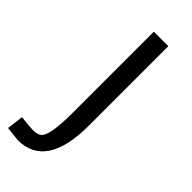

<svg xmlns="http://www.w3.org/2000/svg" viewBox="-238 -734 786 786"><g transform="rotate(45 154.5 -341.0)"><path d="M220 -695V-236Q220 13 56 13L-7 6L2 -66Q50 -60 72.5 -60Q95 -60 108 -69Q136 -90 136 -223V-695Z"/></g></svg>

Font: Ruda
Style: Regular
Weight: 400
Designer: Mariela Monsalve, Angelina Sanchez
Foundry: Mariela Monsalve, Angelina Sanchez
Version: Version 1.002